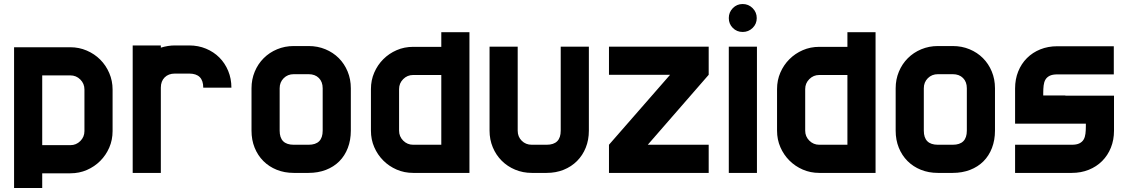

<svg xmlns="http://www.w3.org/2000/svg" viewBox="-20 -860 5611 955"><path d="M330 -625Q373 -625 411.5 -608.5Q450 -592 478.5 -563.5Q507 -535 523.5 -496.5Q540 -458 540 -415V-208Q540 -164 523.5 -126Q507 -88 478.5 -59.5Q450 -31 412 -14.5Q374 2 330 2H190V75H50V-625ZM400 -415Q400 -444 379.5 -464.5Q359 -485 330 -485H190V-138H330Q359 -138 379.5 -158.5Q400 -179 400 -208Z M991 -424Q991 -494 921 -494H850Q818 -494 799 -475Q780 -456 780 -424V0H640V-634H780V-623Q816 -634 850 -634H921Q966 -634 1004.5 -618Q1043 -602 1071 -574Q1099 -546 1115 -507.5Q1131 -469 1131 -424Z M1725 -210Q1725 -163 1710 -124Q1695 -85 1667.5 -57.5Q1640 -30 1601 -15Q1562 0 1515 0H1441Q1395 0 1356.5 -15.5Q1318 -31 1290 -59Q1262 -87 1246.5 -125.5Q1231 -164 1231 -210V-421Q1231 -465 1247 -503.5Q1263 -542 1291.5 -570.5Q1320 -599 1358.5 -615Q1397 -631 1441 -631H1515Q1560 -631 1598.5 -615Q1637 -599 1665 -571Q1693 -543 1709 -504.5Q1725 -466 1725 -421ZM1585 -210V-421Q1585 -453 1566 -472Q1547 -491 1515 -491H1441Q1411 -491 1391 -471Q1371 -451 1371 -421V-210Q1371 -140 1441 -140H1515Q1585 -140 1585 -210Z M2035 0Q1991 0 1953 -16.5Q1915 -33 1886.5 -61.5Q1858 -90 1841.5 -128Q1825 -166 1825 -210V-417Q1825 -461 1841.5 -499Q1858 -537 1886.5 -565.5Q1915 -594 1953 -610.5Q1991 -627 2035 -627H2175V-700H2315V0ZM1965 -210Q1965 -181 1985.5 -160.5Q2006 -140 2035 -140H2175V-487H2035Q2006 -487 1985.5 -466.5Q1965 -446 1965 -417Z M2909 -210Q2909 -164 2893.5 -125.5Q2878 -87 2850 -59Q2822 -31 2783.5 -15.5Q2745 0 2699 0H2625Q2581 0 2542.5 -16Q2504 -32 2475.5 -60.5Q2447 -89 2431 -127.5Q2415 -166 2415 -210V-628H2555V-210Q2555 -180 2575 -160Q2595 -140 2625 -140H2699Q2769 -140 2769 -210V-628H2909Z M3505 0H3009V-140L3313 -488H3009V-628H3505V-488L3202 -140H3505V0Z M3745 0H3605V-628H3745ZM3605 -770Q3605 -799 3625 -819.5Q3645 -840 3674 -840Q3703 -840 3723.5 -819.5Q3744 -799 3744 -770Q3744 -741 3723.5 -721Q3703 -701 3674 -701Q3645 -701 3625 -721Q3605 -741 3605 -770Z M4055 0Q4011 0 3973 -16.5Q3935 -33 3906.5 -61.5Q3878 -90 3861.5 -128Q3845 -166 3845 -210V-417Q3845 -461 3861.5 -499Q3878 -537 3906.5 -565.5Q3935 -594 3973 -610.5Q4011 -627 4055 -627H4195V-700H4335V0ZM3985 -210Q3985 -181 4005.5 -160.5Q4026 -140 4055 -140H4195V-487H4055Q4026 -487 4005.5 -466.5Q3985 -446 3985 -417Z M4929 -210Q4929 -163 4914 -124Q4899 -85 4871.5 -57.5Q4844 -30 4805 -15Q4766 0 4719 0H4645Q4599 0 4560.5 -15.5Q4522 -31 4494 -59Q4466 -87 4450.5 -125.5Q4435 -164 4435 -210V-421Q4435 -465 4451 -503.5Q4467 -542 4495.5 -570.5Q4524 -599 4562.5 -615Q4601 -631 4645 -631H4719Q4764 -631 4802.5 -615Q4841 -599 4869 -571Q4897 -543 4913 -504.5Q4929 -466 4929 -421ZM4789 -210V-421Q4789 -453 4770 -472Q4751 -491 4719 -491H4645Q4615 -491 4595 -471Q4575 -451 4575 -421V-210Q4575 -140 4645 -140H4719Q4789 -140 4789 -210Z M5279 -384H5521V-210Q5521 -164 5505.5 -125.5Q5490 -87 5462 -59Q5434 -31 5395.5 -15.5Q5357 0 5311 0H5029V-140H5311Q5335 -140 5349 -147Q5363 -154 5370 -166Q5377 -178 5379 -195Q5381 -212 5381 -232V-245H5029V-420Q5029 -466 5044.5 -504.5Q5060 -543 5088 -571Q5116 -599 5154.5 -614.5Q5193 -630 5239 -630H5520V-490H5239Q5215 -490 5201 -483Q5187 -476 5180 -464Q5173 -452 5171 -435Q5169 -418 5169 -398V-385H5279Z"/></svg>

Font: CAT North
Style: Regular
Weight: 400
Designer: Peter Wiegel
Foundry: Peter Wiegel
Version: Version 1.000